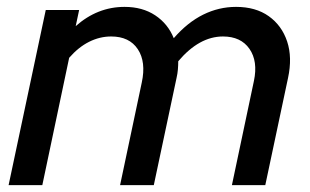

<svg xmlns="http://www.w3.org/2000/svg" viewBox="-20 -538 901 558"><path d="M5 0 113 -509H210L200 -462Q263 -518 342 -518Q394 -518 431 -493.5Q468 -469 485 -427Q525 -473 570.5 -495.5Q616 -518 666 -518Q723 -518 761 -491Q799 -464 814.5 -417.5Q830 -371 817 -311L751 0H654L718 -303Q730 -360 705 -396Q680 -432 628 -432Q559 -432 498 -360Q498 -348 497 -336Q496 -324 493 -311L427 0H329L392 -298Q405 -358 380.5 -395Q356 -432 303 -432Q270 -432 239 -416.5Q208 -401 181 -370L103 0Z"/></svg>

Font: Red Hat Display SemiBold
Style: Italic
Weight: 600
Italic angle: -12°
Designer: Pentagram, MCKL
Foundry: Pentagram, MCKL
Version: Version 1.023